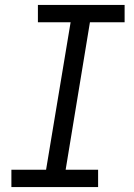

<svg xmlns="http://www.w3.org/2000/svg" viewBox="-20 -755 540 775"><path d="M26 0V-70H166L265 -665H133V-735H483V-665H343L245 -70H376V0Z"/></svg>

Font: Iosevka Curly Oblique
Style: Regular
Weight: 400
Italic angle: -9°
Monospace: yes
Designer: Belleve Invis
Foundry: Belleve Invis
Version: Version 11.1.0; ttfautohint (v1.8.3)